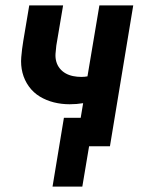

<svg xmlns="http://www.w3.org/2000/svg" viewBox="-20 -540 540 709"><path d="M284 149H174L216 -105H278L287 -159Q275 -157 262.5 -156Q250 -155 237 -155Q207 -155 179 -162Q151 -169 127 -183.5Q103 -198 86.5 -221Q70 -244 63 -271.5Q56 -299 58.5 -329Q61 -359 66 -389L88 -520H213L188 -372Q186 -357 185 -341.5Q184 -326 188 -312Q192 -298 201 -287Q210 -276 222.5 -269Q235 -262 250 -259Q265 -256 280 -256Q286 -256 292 -256.5Q298 -257 303 -258L347 -520H472L386 0H309Z"/></svg>

Font: Iosevka SS18 Extrabold
Style: Italic
Weight: 800
Italic angle: -9°
Monospace: yes
Designer: Belleve Invis
Foundry: Belleve Invis
Version: Version 25.1.1; ttfautohint (v1.8.4)